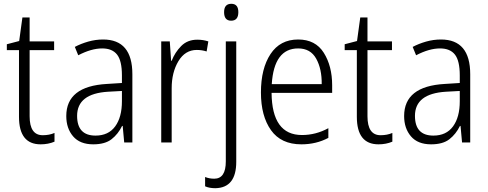

<svg xmlns="http://www.w3.org/2000/svg" viewBox="-20 -750 2570 1011"><path d="M205 -38Q136 -38 136 -138V-486H265V-532H136V-658H98L81 -534L16 -517V-486H80V-135Q80 10 194 10Q234 10 267 -4V-50Q240 -38 205 -38Z M622 -271V-217Q622 -133 586.5 -84.5Q551 -36 483 -36Q386 -36 386 -140Q386 -257 549 -267ZM523 -542Q483 -542 444.5 -531Q406 -520 374 -503L392 -459Q461 -495 518 -495Q571 -495 596.5 -462.5Q622 -430 622 -353V-313L543 -308Q329 -296 329 -139Q329 -74 365 -32Q401 10 471 10Q533 10 567.5 -17Q602 -44 623 -87H626L634 0H677V-359Q677 -542 523 -542Z M1019 -541Q967 -541 934 -507.5Q901 -474 884 -430H881L874 -532H829V0H884V-285Q884 -369 919.5 -428Q955 -487 1016 -487Q1044 -487 1068 -479L1077 -532Q1050 -541 1019 -541Z M1160 -686Q1160 -641 1197 -641Q1235 -641 1235 -686Q1235 -730 1198 -730Q1160 -730 1160 -686ZM1114 241Q1224 239 1224 102V-532H1169V100Q1169 191 1108 191Q1082 191 1060 182V231Q1082 241 1114 241Z M1550 -542Q1455 -542 1404.5 -465.5Q1354 -389 1354 -263Q1354 -139 1407 -64.5Q1460 10 1567 10Q1645 10 1709 -24V-75Q1643 -39 1570 -39Q1412 -39 1410 -261H1729V-301Q1729 -402 1685 -472Q1641 -542 1550 -542ZM1550 -495Q1615 -495 1645 -441Q1675 -387 1674 -307H1411Q1423 -495 1550 -495Z M1984 -38Q1915 -38 1915 -138V-486H2044V-532H1915V-658H1877L1860 -534L1795 -517V-486H1859V-135Q1859 10 1973 10Q2013 10 2046 -4V-50Q2019 -38 1984 -38Z M2401 -271V-217Q2401 -133 2365.5 -84.5Q2330 -36 2262 -36Q2165 -36 2165 -140Q2165 -257 2328 -267ZM2302 -542Q2262 -542 2223.5 -531Q2185 -520 2153 -503L2171 -459Q2240 -495 2297 -495Q2350 -495 2375.5 -462.5Q2401 -430 2401 -353V-313L2322 -308Q2108 -296 2108 -139Q2108 -74 2144 -32Q2180 10 2250 10Q2312 10 2346.5 -17Q2381 -44 2402 -87H2405L2413 0H2456V-359Q2456 -542 2302 -542Z"/></svg>

Font: Noto Sans UI SemiCondensed Light
Style: Regular
Weight: 300
Width: 4
Designer: Monotype Design Team
Foundry: Monotype Imaging Inc.
Version: Version 1.901